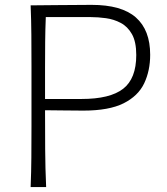

<svg xmlns="http://www.w3.org/2000/svg" viewBox="-20 -754 673 774"><path d="M103.5 0Q106 -62 106.4 -119.1Q106.9 -176.3 106.9 -243.7V-488.3Q106.9 -556.2 106.4 -613.3Q106 -670.4 103.5 -732.4Q147 -732.4 208.7 -733.4Q270.5 -734.4 349.1 -734.4Q470.2 -734.4 527.8 -683.6Q585.4 -632.8 585.4 -533.2Q585.4 -469.2 561.3 -418.2Q537.1 -367.2 478.3 -337.6Q419.4 -308.1 315.9 -308.1Q279.3 -308.1 236.1 -308.8Q192.9 -309.6 161.6 -309.6Q161.6 -228.5 162.1 -151.9Q162.6 -75.2 166 0ZM164.6 -685.1Q162.6 -635.3 162.1 -586.4Q161.6 -537.6 161.6 -481V-355H308.6Q423.3 -355 476.3 -396Q529.3 -437 529.3 -532.2Q529.3 -585.4 512 -616.2Q494.6 -647 466.8 -661.6Q439 -676.3 407 -680.7Q375 -685.1 345.7 -685.1Z"/></svg>

Font: Pinar DS1 Light
Style: Regular
Weight: 300
Designer: Amin Abedi
Version: Version 3.000